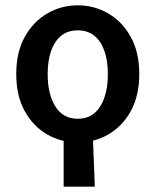

<svg xmlns="http://www.w3.org/2000/svg" viewBox="-20 -523 584 721"><path d="M272 12Q210 12 157.5 -18Q105 -48 73 -105.5Q41 -163 41 -245Q41 -327 73 -384.5Q105 -442 157.5 -472.5Q210 -503 272 -503Q334 -503 386.5 -472.5Q439 -442 471 -384.5Q503 -327 503 -245Q503 -163 471 -105.5Q439 -48 386.5 -18Q334 12 272 12ZM272 -77Q327 -77 356 -123Q385 -169 385 -245Q385 -295 372 -332Q359 -369 334 -389Q309 -409 272 -409Q235 -409 210 -389Q185 -369 172 -332Q159 -295 159 -245Q159 -169 188 -123Q217 -77 272 -77ZM219 178V-35L328 -32Q329 -3 330 23Q331 49 332 73.5Q333 98 334 123.5Q335 149 336 178Z"/></svg>

Font: Source Sans 3 SemiBold
Style: Regular
Weight: 600
Designer: Paul D. Hunt
Foundry: Adobe
Version: Version 3.046;hotconv 1.0.118;makeotfexe 2.5.65603